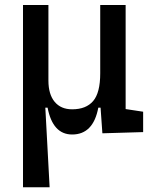

<svg xmlns="http://www.w3.org/2000/svg" viewBox="-20 -538 626 782"><path d="M273.9 9.8Q194.8 9.8 173.8 -99.6H164.6L182.1 224.6H73.7V-517.6H177.2V-210Q177.2 -153.8 202.6 -123.3Q228 -92.8 273.9 -92.8Q330.6 -92.8 359.4 -126.5Q388.2 -160.2 388.2 -239.3V-517.6H491.7V-93.8L563 -83V0L397 4.9L389.6 -99.6H380.4Q359.9 9.8 273.9 9.8Z"/></svg>

Font: CaskaydiaMono NF
Style: Regular
Weight: 400
Designer: Aaron Bell
Foundry: Saja Typeworks
Version: Version 2111.001; ttfautohint (v1.8.4);Nerd Fonts 3.1.1